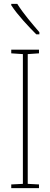

<svg xmlns="http://www.w3.org/2000/svg" viewBox="-20 -970 259 990"><path d="M69 -950H38V-943C71 -892 129 -831 167 -793H183V-804C144 -850 104 -895 69 -950ZM181 0V-19L123 -22V-691L181 -695V-714H38V-695L98 -691V-22L38 -19V0Z"/></svg>

Font: Noto Sans Malayalam ExtraCondensed Thin
Style: Regular
Weight: 100
Width: 2
Designer: Jelle Bosma - Monotype Design Team
Foundry: Monotype Imaging Inc.
Version: Version 2.104